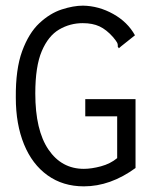

<svg xmlns="http://www.w3.org/2000/svg" viewBox="-20 -650 540 680"><path d="M277 10Q203 10 148.5 -29Q94 -68 65 -139Q36 -210 36 -304Q35 -405 58.5 -469Q82 -533 119.5 -568Q157 -603 198.5 -616.5Q240 -630 274 -630Q330 -629 381 -600.5Q432 -572 458 -525L409 -486L401 -479L397 -485Q398 -493 394.5 -499.5Q391 -506 380 -519Q357 -545 332.5 -556.5Q308 -568 273 -568Q228 -568 189.5 -545.5Q151 -523 128 -469Q105 -415 105 -319Q105 -189 151.5 -120.5Q198 -52 277 -52Q304 -52 337.5 -61Q371 -70 395 -90V-238H282V-299H460V-55Q371 10 277 10Z"/></svg>

Font: Ligconsolata
Style: Regular
Weight: 400
Monospace: yes
Designer: Raph Levien, Cyreal, Brenton Simpson
Foundry: Raph Levien, Cyreal, Google
Version: Version 3.001; ttfautohint (v1.8.2.53-6de2)